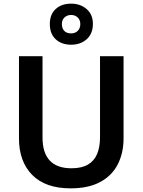

<svg xmlns="http://www.w3.org/2000/svg" viewBox="-20 -1022 781 1052"><path d="M657 -264Q657 -184 625.5 -122Q594 -60 529.5 -25Q465 10 367 10Q229 10 156.5 -63.5Q84 -137 84 -264V-714H213V-268Q213 -185 252.5 -142.5Q292 -100 372 -100Q427 -100 461.5 -120Q496 -140 512 -178Q528 -216 528 -269V-714H657ZM370 -777Q317 -777 285 -807Q253 -837 253 -890Q253 -943 285 -972.5Q317 -1002 370 -1002Q420 -1002 454.5 -972.5Q489 -943 489 -891Q489 -837 455 -807Q421 -777 370 -777ZM370 -839Q392 -839 406 -853Q420 -867 420 -890Q420 -913 405.5 -926.5Q391 -940 370 -940Q348 -940 333.5 -926.5Q319 -913 319 -890Q319 -867 332 -853Q345 -839 370 -839Z"/></svg>

Font: Noto Sans Khmer SemiBold
Style: Regular
Weight: 600
Version: Version 2.003